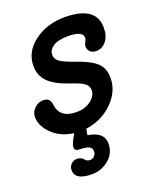

<svg xmlns="http://www.w3.org/2000/svg" viewBox="-132 -570 688 850"><g transform="rotate(-20 212.5 -145.5)"><path d="M153 202Q74 202 74 154Q74 138 85.5 126.5Q97 115 112 115Q133 115 144 129Q152 140 167 140Q179 140 187.5 131Q196 122 196 109Q196 88 171 83Q158 80 147 80Q136 80 130 79Q116 76 116 61Q116 48 141 4Q79 -4 40.5 -42Q2 -80 2 -123Q2 -145 20 -162.5Q38 -180 60 -180Q94 -180 97 -147Q104 -80 184 -80Q224 -80 251.5 -101Q279 -122 279 -148Q279 -169 262 -181.5Q245 -194 199 -209Q133 -231 103 -261Q73 -291 73 -336Q73 -404 133 -448.5Q193 -493 275 -493Q424 -493 424 -390Q424 -351 405 -327.5Q386 -304 358 -304Q340 -304 329.5 -314Q319 -324 319 -340Q319 -347 325 -358Q331 -369 331 -377Q331 -409 261 -409Q215 -409 191.5 -393.5Q168 -378 168 -355Q168 -335 185.5 -322Q203 -309 255 -291Q320 -269 348 -243Q376 -217 376 -171Q376 -107 324 -56.5Q272 -6 198 4Q197 9 195.5 18.5Q194 28 193 33Q206 34 223 40Q268 56 268 99Q268 144 233.5 173Q199 202 153 202Z"/></g></svg>

Font: Comic Neue
Style: Bold Italic
Weight: 700
Italic angle: -12°
Designer: Craig Rozynski
Foundry: Craig Rozynski
Version: Version 2.003